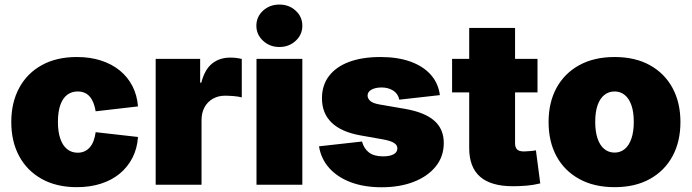

<svg xmlns="http://www.w3.org/2000/svg" viewBox="-20 -791 2961 822"><path d="M309.1 10.3Q221.7 10.3 158.7 -24.9Q95.7 -60.1 62 -122.6Q28.3 -185.1 28.3 -268.6Q28.3 -351.6 62 -414.3Q95.7 -477.1 158.7 -512Q221.7 -546.9 309.1 -546.9Q365.7 -546.9 412.1 -532Q458.5 -517.1 492.7 -489.3Q526.9 -461.4 546.9 -422.6Q566.9 -383.8 570.8 -335.4L389.6 -314.5Q386.2 -335 379.9 -350.8Q373.5 -366.7 364 -377.7Q354.5 -388.7 341.6 -394Q328.6 -399.4 312.5 -399.4Q286.6 -399.4 267.6 -385Q248.5 -370.6 238.3 -341.6Q228 -312.5 228 -269Q228 -226.6 238.3 -197Q248.5 -167.5 267.6 -152.3Q286.6 -137.2 312.5 -137.2Q328.6 -137.2 341.6 -143.1Q354.5 -148.9 364.3 -159.9Q374 -170.9 380.4 -187.5Q386.7 -204.1 389.6 -225.1L570.8 -204.6Q567.4 -155.3 547.4 -116Q527.3 -76.7 493.4 -48.3Q459.5 -20 412.8 -4.9Q366.2 10.3 309.1 10.3Z M646.5 0V-539.1H836.9V-437H841.8Q856.4 -493.7 888.2 -519Q919.9 -544.4 965.8 -544.4Q978.5 -544.4 991 -543Q1003.4 -541.5 1015.1 -538.6V-374Q1001.5 -377.9 980.2 -379.6Q959 -381.3 943.4 -381.3Q914.1 -381.3 891.1 -368.2Q868.2 -355 855.5 -331.5Q842.8 -308.1 842.8 -275.9V0Z M1078.1 0V-539.1H1274.4V0ZM1176.3 -589.8Q1134.8 -589.8 1106.2 -616.5Q1077.6 -643.1 1077.6 -680.7Q1077.6 -719.2 1106.2 -745.4Q1134.8 -771.5 1176.3 -771.5Q1217.3 -771.5 1245.8 -745.4Q1274.4 -719.2 1274.4 -680.7Q1274.4 -642.6 1245.8 -616.2Q1217.3 -589.8 1176.3 -589.8Z M1613.8 10.7Q1539.1 10.7 1481.9 -10.7Q1424.8 -32.2 1389.6 -71.5Q1354.5 -110.8 1345.7 -164.6L1529.8 -185.1Q1538.1 -154.8 1559.6 -138.2Q1581.1 -121.6 1620.1 -121.6Q1648.9 -121.6 1665 -130.4Q1681.2 -139.2 1681.2 -155.8Q1681.2 -170.4 1666.3 -179.4Q1651.4 -188.5 1619.6 -194.3L1522.9 -211.4Q1440.9 -226.1 1399.7 -266.1Q1358.4 -306.2 1358.4 -370.1Q1358.4 -426.3 1388.7 -465.8Q1418.9 -505.4 1474.9 -526.1Q1530.8 -546.9 1608.9 -546.9Q1682.6 -546.9 1737.1 -527.3Q1791.5 -507.8 1824 -471.4Q1856.4 -435.1 1863.3 -383.8L1689.5 -364.3Q1684.1 -390.1 1663.1 -403.3Q1642.1 -416.5 1613.8 -416.5Q1587.4 -416.5 1570.6 -407.2Q1553.7 -397.9 1553.7 -381.8Q1553.7 -369.6 1564.5 -359.4Q1575.2 -349.1 1604.5 -343.8L1715.3 -324.7Q1798.3 -310.1 1839.1 -274.4Q1879.9 -238.8 1879.9 -178.7Q1879.9 -121.1 1845.7 -78.6Q1811.5 -36.1 1751.7 -12.7Q1691.9 10.7 1613.8 10.7Z M2281.2 -539.1V-395.5H1915.5V-539.1ZM1988.8 -671.4H2185.1V-178.2Q2185.1 -159.7 2193.8 -151.1Q2202.6 -142.6 2223.6 -142.6Q2233.4 -142.6 2251 -144.3Q2268.6 -146 2274.4 -147.5L2293 -5.9Q2263.7 1.5 2233.6 3.9Q2203.6 6.3 2175.8 6.3Q2082 6.3 2035.4 -34.4Q1988.8 -75.2 1988.8 -156.7Z M2611.3 10.3Q2523.4 10.3 2460 -24.7Q2396.5 -59.6 2362.5 -122.1Q2328.6 -184.6 2328.6 -268.6Q2328.6 -352.1 2362.5 -414.6Q2396.5 -477.1 2460 -512Q2523.4 -546.9 2611.3 -546.9Q2699.2 -546.9 2762.2 -512Q2825.2 -477.1 2859.1 -414.6Q2893.1 -352.1 2893.1 -268.6Q2893.1 -184.6 2859.1 -122.1Q2825.2 -59.6 2762.2 -24.7Q2699.2 10.3 2611.3 10.3ZM2611.3 -137.7Q2636.2 -137.7 2654.8 -153.1Q2673.3 -168.5 2683.3 -198Q2693.4 -227.5 2693.4 -269Q2693.4 -311.5 2683.3 -340.3Q2673.3 -369.1 2654.8 -384.3Q2636.2 -399.4 2611.3 -399.4Q2585.9 -399.4 2567.1 -384.3Q2548.3 -369.1 2538.3 -340.3Q2528.3 -311.5 2528.3 -269Q2528.3 -227.5 2538.3 -198Q2548.3 -168.5 2567.1 -153.1Q2585.9 -137.7 2611.3 -137.7Z"/></svg>

Font: Inter 18pt Black
Style: Regular
Weight: 900
Designer: Rasmus Andersson
Foundry: rsms
Version: Version 4.001;git-66647c0bb